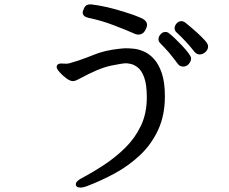

<svg xmlns="http://www.w3.org/2000/svg" viewBox="-20 -779 1040 871"><path d="M607 -622Q600 -622 593 -625Q555 -642 496 -664.5Q437 -687 381 -698Q355 -704 355 -723Q355 -728 362 -743Q369 -759 388 -759H394H395Q463 -751 550 -723Q590 -711 619 -698Q647 -686 647 -666Q647 -655 637 -638.5Q627 -622 607 -622ZM780 -633Q772 -640 772 -651Q772 -662 781 -672.5Q790 -683 803 -683Q811 -683 820 -677Q851 -652 874.5 -630.5Q898 -609 911 -594Q924 -579 924 -569Q924 -553 911 -542Q899 -532 886 -532Q873 -532 863 -543Q846 -565 823.5 -589.5Q801 -614 780 -633ZM847 -514Q847 -502 837 -489.5Q827 -477 811 -477Q795 -477 786 -490Q770 -512 747 -540Q726 -564 706 -584Q699 -591 699 -602Q699 -613 708.5 -623.5Q718 -634 729.5 -634Q741 -634 748 -627Q770 -610 807 -571Q847 -528 847 -514ZM257 -491 280 -490Q288 -490 295 -492Q351 -508 403 -529.5Q455 -551 523 -558Q540 -560 553 -560Q566 -560 587 -558Q608 -556 632.5 -545.5Q657 -535 678.5 -511.5Q700 -488 714 -447Q728 -406 728 -342Q728 -256 697.5 -190Q667 -124 615.5 -75.5Q564 -27 501.5 7Q439 41 373 66Q357 72 346 72Q324 72 324 57Q324 43 351 29Q402 2 453.5 -32Q505 -66 549 -109.5Q593 -153 619.5 -209Q646 -265 646 -337Q646 -396 634 -428Q622 -460 605 -473Q588 -486 573 -489Q558 -492 552 -492Q536 -492 482.5 -481Q429 -470 339 -421Q339 -421 329 -416Q319 -411 311 -411Q298 -411 280.5 -424Q263 -437 250 -452Q237 -467 237 -475Q237 -483 244 -488Q250 -491 257 -491Z"/></svg>

Font: Moon Stars Kai HW
Style: Bold
Weight: 700
Designer: GuiWonder
Version: Version 1.101